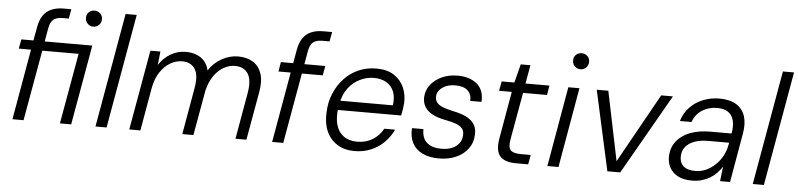

<svg xmlns="http://www.w3.org/2000/svg" viewBox="-44 -959 5006 1205"><g transform="rotate(5 2458.5 -356.0)"><path d="M56 0 134 -445H57L68 -504H144L160 -591Q168 -635 187.5 -663.5Q207 -692 239.5 -706Q272 -720 316 -720H364L353 -660H316Q277 -660 257 -644Q237 -628 230 -588L215 -504H515L426 0H355L434 -445H205L126 0ZM510 -623Q489 -623 474.5 -638Q460 -653 460 -674Q460 -696 474.5 -710Q489 -724 510 -724Q531 -724 546 -710Q561 -696 561 -674Q561 -652 546 -637.5Q531 -623 510 -623Z M579 0 706 -720H776L649 0Z M792 0 881 -504H944L935 -419Q965 -465 1009 -490.5Q1053 -516 1103 -516Q1140 -516 1169.5 -505Q1199 -494 1220 -471Q1241 -448 1249 -412Q1281 -461 1331 -488.5Q1381 -516 1433 -516Q1487 -516 1525.5 -493Q1564 -470 1580.5 -423Q1597 -376 1584 -304L1530 0H1461L1513 -296Q1526 -376 1500.5 -415.5Q1475 -455 1418 -455Q1382 -455 1347.5 -435.5Q1313 -416 1286.5 -378Q1260 -340 1247 -286L1196 0H1126L1178 -296Q1192 -376 1166.5 -415.5Q1141 -455 1086 -455Q1047 -455 1010.5 -433.5Q974 -412 947 -370.5Q920 -329 909 -268L862 0Z M1692 0 1796 -591Q1804 -635 1823.5 -663.5Q1843 -692 1875 -706Q1907 -720 1952 -720H2007L1996 -660H1952Q1913 -660 1893 -644Q1873 -628 1866 -588L1762 0ZM1693 -444 1703 -504H1983L1972 -444Z M2211 12Q2149 12 2103.5 -16Q2058 -44 2035 -95Q2012 -146 2016 -214Q2018 -279 2041 -334Q2064 -389 2102.5 -430Q2141 -471 2192 -493.5Q2243 -516 2304 -516Q2372 -516 2415 -488Q2458 -460 2478.5 -414.5Q2499 -369 2496 -313Q2495 -297 2491.5 -275.5Q2488 -254 2484 -236H2070L2080 -295H2427Q2434 -348 2419 -383.5Q2404 -419 2371.5 -437.5Q2339 -456 2293 -456Q2249 -456 2206.5 -435.5Q2164 -415 2133.5 -375.5Q2103 -336 2092 -276L2087 -250Q2078 -189 2090.5 -143.5Q2103 -98 2137 -73Q2171 -48 2222 -48Q2279 -48 2320.5 -74Q2362 -100 2386 -144H2454Q2434 -100 2399 -64.5Q2364 -29 2316.5 -8.5Q2269 12 2211 12Z M2743 12Q2682 12 2639 -9Q2596 -30 2575.5 -69Q2555 -108 2559 -163H2631Q2630 -132 2641 -106.5Q2652 -81 2680 -65.5Q2708 -50 2754 -50Q2792 -50 2820 -61.5Q2848 -73 2864.5 -95Q2881 -117 2882 -146Q2884 -173 2870.5 -189Q2857 -205 2831 -214.5Q2805 -224 2768 -231Q2738 -236 2710 -246Q2682 -256 2661 -271.5Q2640 -287 2628.5 -310Q2617 -333 2618 -364Q2620 -407 2646 -441Q2672 -475 2716 -495.5Q2760 -516 2816 -516Q2893 -516 2938.5 -477.5Q2984 -439 2979 -365H2908Q2911 -406 2885 -430Q2859 -454 2808 -454Q2757 -454 2725 -431Q2693 -408 2692 -374Q2691 -352 2703 -336.5Q2715 -321 2739.5 -311Q2764 -301 2801 -293Q2833 -287 2862 -277Q2891 -267 2912.5 -251.5Q2934 -236 2946 -212.5Q2958 -189 2956 -155Q2954 -104 2925.5 -66.5Q2897 -29 2850 -8.5Q2803 12 2743 12Z M3229 0Q3180 0 3150.5 -15.5Q3121 -31 3111.5 -63.5Q3102 -96 3111 -147L3163 -444H3083L3094 -504H3174L3204 -621H3265L3244 -504H3395L3385 -444H3234L3181 -147Q3172 -97 3188.5 -78.5Q3205 -60 3253 -60H3316L3305 0Z M3426 0 3514 -504H3584L3496 0ZM3580 -623Q3558 -623 3543.5 -637.5Q3529 -652 3529 -674Q3529 -697 3543.5 -710.5Q3558 -724 3579 -724Q3600 -724 3615 -710.5Q3630 -697 3630 -674Q3630 -652 3615 -637.5Q3600 -623 3580 -623Z M3804 0 3693 -504H3766L3856 -68L4099 -504H4173L3885 0Z M4337 12Q4281 12 4246 -8Q4211 -28 4195 -60Q4179 -92 4181 -128Q4183 -184 4214.5 -223.5Q4246 -263 4300 -283.5Q4354 -304 4425 -304H4560Q4569 -355 4559.5 -388.5Q4550 -422 4524.5 -439Q4499 -456 4456 -456Q4404 -456 4362.5 -430Q4321 -404 4303 -354H4230Q4246 -407 4281.5 -443Q4317 -479 4365 -497.5Q4413 -516 4465 -516Q4532 -516 4572.5 -490.5Q4613 -465 4627.5 -419Q4642 -373 4631 -311L4577 0H4514L4525 -92Q4511 -71 4493 -52Q4475 -33 4452 -19Q4429 -5 4400.5 3.5Q4372 12 4337 12ZM4352 -50Q4390 -50 4422 -65Q4454 -80 4480 -105Q4506 -130 4523 -162Q4540 -194 4546 -227L4550 -245H4419Q4367 -245 4331 -231.5Q4295 -218 4275.5 -193.5Q4256 -169 4255 -135Q4253 -96 4277.5 -73Q4302 -50 4352 -50Z M4720 0 4847 -720H4917L4790 0Z"/></g></svg>

Font: DM Sans Light
Style: Italic
Weight: 300
Italic angle: -10°
Designer: Colophon Foundry, Jonny Pinhorn
Foundry: Colophon Foundry
Version: Version 4.004;gftools[0.9.30]